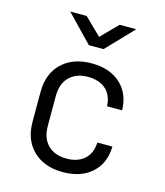

<svg xmlns="http://www.w3.org/2000/svg" viewBox="-117 -874 834 972"><g transform="rotate(15 300.0 -387.5)"><path d="M303 10Q206 10 148 -45.5Q90 -101 90 -197V-353Q90 -449 148 -504.5Q206 -560 303 -560Q398 -560 454.5 -509Q511 -458 513 -370H434Q432 -426 397.5 -457.5Q363 -489 303 -489Q242 -489 206 -453.5Q170 -418 170 -353V-197Q170 -132 206 -96.5Q242 -61 303 -61Q363 -61 397.5 -92.5Q432 -124 434 -180H513Q511 -92 454.5 -41Q398 10 303 10ZM265 -645 130 -785H216L304 -699L389 -785H476L342 -645Z"/></g></svg>

Font: Tiny Light
Style: Regular
Weight: 300
Monospace: yes
Designer: Philipp Nurullin, Konstantin Bulenkov
Foundry: JetBrains
Version: Version 2.251; ttfautohint (v1.8.4.7-5d5b)